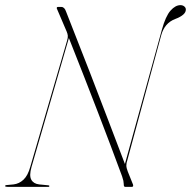

<svg xmlns="http://www.w3.org/2000/svg" viewBox="-41 -727 743 747"><path d="M81.5 -77Q72 -43.5 80.8 -27.8Q89.5 -12 111.5 -9.5L147 -6Q151 -6 151 -3Q151 0 148 0H-11Q-21 0 -21 -3Q-21 -7 -15 -7L11.5 -9.5Q33.5 -12 50.5 -28Q67.5 -44 77 -78.5L220 -569Q223.5 -580.5 222.8 -588.2Q222 -596 218.5 -604L180 -694Q179 -700 184.5 -700H197.5Q210 -700 216 -682Q269 -547.5 308.8 -445Q348.5 -342.5 381 -257Q413.5 -171.5 445 -89L589 -612Q603.5 -664.5 622.5 -685.8Q641.5 -707 661 -707Q670 -707 676.2 -701.8Q682.5 -696.5 682 -689Q681.5 -668.5 640.5 -653Q599 -637.5 586 -589L451.5 -93Q450.5 -88 450.5 -81.5Q450.5 -75 456 -60L476.5 -9Q479 0 472 0H446Q440 0 440.5 -11Q440 -18.5 439 -23.8Q438 -29 434 -41Q391.5 -156.5 340 -290.2Q288.5 -424 227 -579Z"/></svg>

Font: Fraunces 144pt Thin
Style: Italic
Weight: 100
Italic angle: -16°
Version: Version 1.000;[b76b70a41]